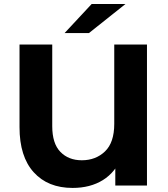

<svg xmlns="http://www.w3.org/2000/svg" viewBox="-20 -921 832 953"><path d="M340.2 11.8Q217.6 11.8 147.3 -66Q76.9 -143.8 76.9 -289.6V-700H239.3V-294.8Q239.3 -208.8 279.7 -167.2Q320.1 -125.5 386 -125.5Q455.3 -125.5 501.2 -169.5Q547.1 -213.5 547.1 -306.4V-700H709.5V0H552.3V-174.4L586.5 -146.1Q553.7 -66.2 490.8 -27.2Q428 11.8 340.2 11.8ZM300.7 -757 435.1 -901.3H603L421.7 -757Z"/></svg>

Font: Montserrat Alternates Thin
Style: Regular
Weight: 100
Designer: Julieta Ulanovsky
Foundry: Julieta Ulanovsky
Version: Version 9.000